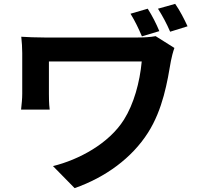

<svg xmlns="http://www.w3.org/2000/svg" viewBox="-20 -887 1040 993"><path d="M744 -842 655 -816C679 -777 697 -739 714 -699L804 -726C789 -763 767 -806 744 -842ZM886 -867 797 -842C821 -804 842 -765 860 -723L950 -751C933 -788 910 -833 886 -867ZM882 -639 785 -700C758 -695 724 -693 690 -693C619 -693 252 -693 212 -693C166 -693 121 -695 90 -697C93 -670 95 -640 95 -613C95 -566 95 -442 95 -402C95 -375 92 -350 89 -320H237C233 -351 233 -387 233 -402C233 -442 233 -538 233 -569C304 -569 649 -569 713 -569C703 -461 672 -349 621 -268C543 -144 388 -61 254 -28L366 86C526 30 662 -70 745 -200C823 -322 846 -467 864 -572C866 -585 876 -624 882 -639Z"/></svg>

Font: Noto Sans TC
Style: Bold
Weight: 700
Designer: Ryoko NISHIZUKA 西塚涼子 (kana, bopomofo & ideographs); Paul D. Hunt (Latin, Greek & Cyrillic); Sandoll Communications 산돌커뮤니
Foundry: Adobe
Version: Version 2.004;hotconv 1.0.118;makeotfexe 2.5.65603